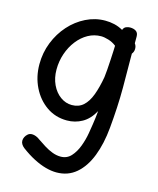

<svg xmlns="http://www.w3.org/2000/svg" viewBox="-122 -634 820 998"><g transform="rotate(15 288.0 -135.0)"><path d="M47 -242Q47 -304 69 -359.5Q91 -415 129 -457.5Q167 -500 216.5 -524.5Q266 -549 320 -549Q345 -549 369 -543.5Q393 -538 416 -525Q421 -539 432 -543.5Q443 -548 453 -548Q473 -548 485.5 -539.5Q498 -531 498 -511V-475Q503 -468 505 -461.5Q507 -455 507 -447Q507 -431 497 -419V-392Q497 -354 497.5 -315.5Q498 -277 498 -236Q498 -182 495 -127Q492 -72 487 -18Q479 70 453 137Q427 204 383 241.5Q339 279 277 279Q250 279 219 270.5Q188 262 154 244.5Q120 227 84 200Q75 193 69.5 184Q64 175 64 165Q64 155 69 145Q74 135 83 127.5Q92 120 105 120Q115 120 126.5 124.5Q138 129 148 137Q167 150 188.5 163.5Q210 177 232.5 185.5Q255 194 277 194Q311 194 333 170Q355 146 368.5 110Q382 74 388 38Q393 8 396 -11.5Q399 -31 401 -47.5Q403 -64 405 -85Q379 -38 341.5 -17Q304 4 260 4Q198 4 150 -29.5Q102 -63 74.5 -119Q47 -175 47 -242ZM264 -80Q301 -80 325.5 -102Q350 -124 365.5 -165.5Q381 -207 391 -264Q393 -279 395 -305Q397 -331 398.5 -359Q400 -387 401 -408.5Q402 -430 402 -436Q383 -451 360 -458Q337 -465 320 -465Q283 -465 250.5 -447Q218 -429 193 -397Q168 -365 154 -324Q140 -283 140 -238Q140 -193 157 -157Q174 -121 202.5 -100.5Q231 -80 264 -80Z"/></g></svg>

Font: Playpen Sans Hebrew
Style: Regular
Weight: 400
Designer: Tom Grace, Laura Meseguer, Veronika Burian, José Scaglione
Foundry: TypeTogether
Version: Version 2.000